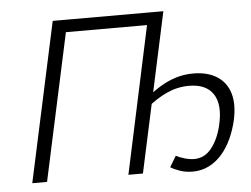

<svg xmlns="http://www.w3.org/2000/svg" viewBox="-49 -719 1033 790"><g transform="rotate(-5 467.5 -324.0)"><path d="M54 0 196 -658H257L115 0ZM205 -607 216 -658H633L622 -607ZM451 0 592 -658H653L511 0ZM716 10Q687 10 663 1.5Q639 -7 625 -16L652 -61Q667 -53 688 -47Q709 -41 727 -41Q770 -41 799 -78Q828 -115 841 -172Q860 -254 831 -298.5Q802 -343 731 -343Q684 -343 640.5 -323.5Q597 -304 554 -268L545 -300Q580 -330 613.5 -350.5Q647 -371 681 -381.5Q715 -392 753 -392Q812 -392 851 -367Q890 -342 903.5 -295.5Q917 -249 902 -183Q893 -145 877 -110Q861 -75 837.5 -48Q814 -21 783.5 -5.5Q753 10 716 10Z"/></g></svg>

Font: Ysabeau Infant Light
Style: Italic
Weight: 300
Italic angle: -12°
Designer: Christian Thalmann (Catharsis Fonts)
Version: Version 2.001;gftools[0.9.30]; featfreeze: ss01,ss02,lnum